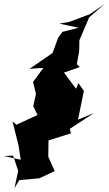

<svg xmlns="http://www.w3.org/2000/svg" viewBox="-36 -921 555 982"><path d="M63 0 165 -9 244 -46 211 -119 212 -203 327 -239 321 -262 445 -343 363 -309 393 -456 365 -496 353 -467 291 -550 284 -547 372 -578 357 -593 369 -659 370 -715 420 -832 499 -901 425 -849 318 -809 268 -800 367 -779 283 -758 261 -727 233 -650 115 -569 186 -574 133 -502 148 -441 134 -378 156 -333 48 -283 28 -300 59 -176 70 -104 -16 -123 31 -125 57 -47 38 41Z"/></svg>

Font: Hussar Lance
Style: Italic
Weight: 700
Foundry: Cannot Into Space Fonts, PlusOne Fonts
Version: Version 2.27